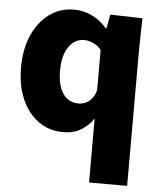

<svg xmlns="http://www.w3.org/2000/svg" viewBox="-53 -578 705 849"><g transform="rotate(5 299.0 -154.0)"><path d="M374 -58H372Q357 -33 323.5 -10.5Q290 12 240 12Q177 12 129.5 -22.5Q82 -57 56 -117.5Q30 -178 30 -256Q30 -338 57 -399.5Q84 -461 131.5 -496.5Q179 -532 243 -532Q282 -532 320 -514.5Q358 -497 389 -461H391L403 -524L546 -520Q545 -486 544 -440Q543 -394 543 -350V224H374ZM295 -120Q328 -120 349.5 -141.5Q371 -163 374 -189V-364Q360 -383 338 -392.5Q316 -402 297 -402Q270 -402 248.5 -384.5Q227 -367 215 -335Q203 -303 203 -258Q203 -212 215 -181Q227 -150 248 -135Q269 -120 295 -120Z"/></g></svg>

Font: Murecho Thin
Style: Bold
Weight: 700
Version: Version 1.010